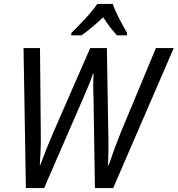

<svg xmlns="http://www.w3.org/2000/svg" viewBox="-20 -959 906 979"><path d="M344 -791 343 -779H396C429 -802 467 -834 506 -871C529 -835 555 -802 576 -779H627L628 -791C606 -829 570 -893 555 -939H476C447 -894 382 -829 344 -791ZM112 0H205L404 -458C427 -511 442 -546 454 -583H457C455 -544 455 -496 457 -457L464 0H557L866 -714H775L594 -279C572 -224 552 -169 534 -116H531C533 -163 534 -227 532 -290L525 -714H440L252 -284C228 -229 203 -166 185 -116H183C186 -162 189 -218 188 -274L184 -714H100Z"/></svg>

Font: Noto Sans SemiCondensed
Style: Italic
Weight: 400
Width: 4
Italic angle: -12°
Designer: Monotype Design Team
Foundry: Monotype Imaging Inc.
Version: Version 2.013